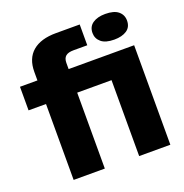

<svg xmlns="http://www.w3.org/2000/svg" viewBox="-131 -853 934 972"><g transform="rotate(-20 336.0 -367.5)"><path d="M102 0V-409H8V-536H102V-582Q102 -654 146 -691.5Q190 -729 272 -729H400V-617H326Q297 -617 283.5 -605.5Q270 -594 270 -569V-536H623V0H455V-409H270V0ZM539 -597Q492 -597 469 -616.5Q446 -636 446 -666Q446 -700 471.5 -717.5Q497 -735 539 -735Q586 -735 609 -716Q632 -697 632 -666Q632 -631 606.5 -614Q581 -597 539 -597Z"/></g></svg>

Font: Mona Sans Expanded
Style: Bold
Weight: 700
Width: 7
Designer: Deni Anggara
Foundry: GitHub
Version: Version 2.000